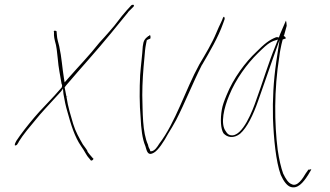

<svg xmlns="http://www.w3.org/2000/svg" viewBox="-20 -642 1394 811"><path d="M44 -37C42 -30 41 -26 47 -28C49 -29 52 -30 52 -31L59 -42V-43C78 -74 107 -108 133 -139C151 -162 185 -198 228 -245C234 -251 241 -259 246 -268L248 -245C252 -220 258 -192 265 -169C279 -118 295 -64 323 -24C337 -5 345 15 356 26L364 36H367C369 36 374 33 375 28C376 29 373 27 372 26L366 19C362 15 355 6 349 -2L350 -3C346 -11 338 -21 330 -32C314 -60 299 -86 289 -119C279 -153 267 -191 261 -232L253 -273L259 -281C326 -360 382 -420 450 -503C477 -535 494 -558 521 -590V-591L544 -614C545 -616 546 -616 546 -618C545 -624 540 -622 535 -620L514 -597C486 -566 473 -543 443 -510C430 -495 415 -478 400 -462C355 -405 316 -366 267 -310L253 -294L250 -312C243 -354 240 -403 231 -442V-443C227 -462 221 -475 220 -497L219 -509V-510C217 -512 207 -515 207 -508L208 -507V-493C208 -486 210 -479 212 -469C219 -447 221 -422 224 -394C227 -356 234 -325 240 -288C241 -285 243 -284 242 -278L241 -273C204 -229 143 -169 125 -146C97 -113 68 -76 49 -47ZM212 -469V-468ZM265 -234C265 -235 261 -234 260 -234V-233Z M583 -446C581 -410 575 -366 572 -325C569 -268 569 -199 574 -146C576 -99 581 -55 594 -25C601 1 606 17 630 3C648 -7 672 -43 690 -77C701 -95 713 -114 724 -135C761 -207 794 -291 832 -366L833 -368L834 -369C865 -422 902 -485 922 -542L927 -556C929 -561 929 -562 929 -563V-564C928 -572 926 -571 925 -571C923 -570 920 -564 918 -557L912 -544C908 -535 901 -522 894 -504C876 -460 847 -412 822 -370C763 -263 722 -125 652 -34C646 -24 633 -3 618 -3H615C613 -15 608 -14 605 -31C581 -84 583 -169 581 -240C581 -293 585 -347 590 -398C592 -422 593 -438 597 -457L600 -472C605 -476 612 -477 615 -479C617 -486 615 -494 613 -494C610 -493 611 -493 610 -490H607C592 -478 586 -472 583 -446ZM652 -35V-34Z M917 -179C910 -139 912 -98 924 -79C940 -61 967 -56 994 -77C1024 -103 1050 -158 1070 -215C1090 -270 1109 -328 1129 -384L1161 -474L1147 -382C1135 -298 1131 -221 1133 -143C1136 -59 1145 40 1166 97C1179 126 1193 142 1206 147C1236 158 1260 131 1282 96L1295 74C1294 74 1293 73 1292 73C1289 74 1285 76 1283 74L1271 91C1260 110 1236 149 1212 136C1198 131 1187 114 1176 91C1167 66 1159 32 1153 -9C1139 -119 1137 -262 1160 -404C1162 -423 1166 -440 1169 -455L1174 -475L1182 -478H1186C1188 -486 1184 -486 1178 -491L1180 -493C1185 -510 1187 -520 1191 -533C1191 -542 1189 -550 1188 -555C1188 -554 1186 -552 1186 -551C1181 -538 1163 -500 1157 -481L1156 -486C1154 -484 1153 -485 1147 -485C1116 -473 1096 -456 1063 -423C1016 -379 966 -312 937 -240C927 -216 920 -197 917 -179ZM948 -239C976 -308 1024 -373 1069 -417C1091 -438 1110 -459 1135 -469L1154 -475L1143 -447C1114 -377 1089 -292 1061 -216C1050 -184 1005 -60 954 -71H953C944 -73 939 -79 934 -87C909 -119 927 -189 948 -239ZM1271 92V91Z"/></svg>

Font: Stray Cat
Style: HlCnObl
Weight: 100
Version: Version 1.0